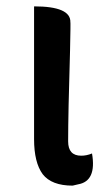

<svg xmlns="http://www.w3.org/2000/svg" viewBox="-20 -570 348 603"><path d="M208 13Q142 13 114 -23Q87 -60 87 -133V-550Q203 -550 201 -500Q202 -502 200 -412Q194 -212 194 -126Q194 -81 235 -81Q252 -81 269 -88Q284 -1 225 9Z"/></svg>

Font: Swei Half Moon CJK TC
Style: Medium
Weight: 500
Version: Version 2.125